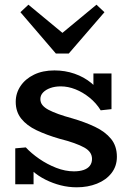

<svg xmlns="http://www.w3.org/2000/svg" viewBox="-20 -784 552 818"><path d="M307 14Q272 14 238.5 5.5Q205 -3 174 -18.5Q143 -34 118 -56Q93 -78 75 -105H123V1H45V-152L90 -156Q113 -131 147 -107.5Q181 -84 219.5 -69Q258 -54 295 -54Q319 -54 336.5 -60Q354 -66 363 -78Q372 -90 372 -107Q372 -122 364 -134Q356 -146 339 -155.5Q322 -165 295.5 -174.5Q269 -184 233 -193Q178 -209 136 -229Q94 -249 70.5 -278.5Q47 -308 47 -350Q47 -387 67.5 -417.5Q88 -448 125 -466Q162 -484 212 -484Q257 -484 297.5 -470Q338 -456 369.5 -430Q401 -404 421 -368L378 -367V-471H455V-319L409 -314Q390 -345 361.5 -368Q333 -391 301.5 -403.5Q270 -416 239 -416Q214 -416 194.5 -409Q175 -402 163.5 -390Q152 -378 152 -362Q152 -347 161 -336Q170 -325 187 -316Q204 -307 229 -298Q254 -289 287 -280Q342 -264 385 -243.5Q428 -223 453 -192.5Q478 -162 478 -116Q478 -76 455 -46.5Q432 -17 393 -1.5Q354 14 307 14ZM391 -764 425 -732 273 -556H218L67 -732L101 -764L246 -644Z"/></svg>

Font: BioRhyme Medium
Style: Regular
Weight: 500
Designer: Aoife Mooney
Foundry: Aoife Mooney Type
Version: Version 1.600;gftools[0.9.33]